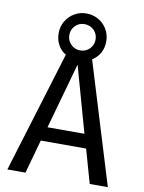

<svg xmlns="http://www.w3.org/2000/svg" viewBox="-99 -996 800 1065"><g transform="rotate(10 301.0 -464.0)"><path d="M227.1 -683.1Q198.7 -699.2 183.1 -728.5Q167 -757.3 167 -793.5Q167 -832 185.1 -862.3Q203.1 -892.6 233.4 -910.4Q263.7 -928.2 300.8 -928.2Q329.1 -928.2 353.8 -917.7Q378.4 -907.2 396.5 -889.2Q413.6 -872.1 424.3 -847.7Q435.1 -823.2 435.1 -793.5Q435.1 -758.3 419.4 -729.5Q404.3 -701.7 375 -683.1L584 0H481.9L428.2 -189.9H172.9L120.1 0H18.1ZM300.8 -720.2Q332 -720.2 353.5 -741.7Q375 -763.2 375 -793.9Q375 -825.2 353.5 -846.7Q342.3 -857.9 328.4 -863Q314.5 -868.2 300.3 -868.2Q269.5 -868.2 248.5 -847.2Q227.1 -825.7 227.1 -793.9Q227.1 -763.2 248.5 -741.7Q270 -720.2 300.8 -720.2ZM404.8 -269 300.8 -640.1 196.8 -269Z"/></g></svg>

Font: Vazir Code Hack
Style: Code-Hack
Weight: 400
Foundry: DejaVu fonts team - Redesigned by Saber Rastikerdar
Version: Version 1.1.2